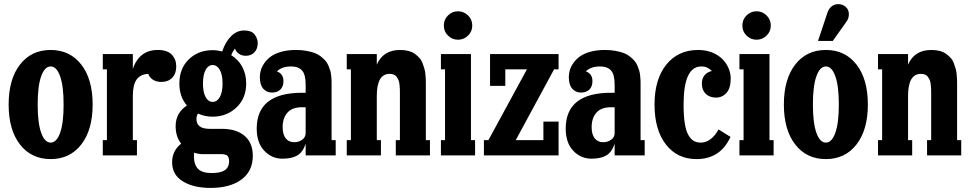

<svg xmlns="http://www.w3.org/2000/svg" viewBox="-20 -755 4716 933"><path d="M375 -53Q319.8 18.1 226.1 18.1Q132.3 18.1 77.1 -53Q22 -124 22 -247.1Q22 -370.1 77.1 -441.2Q132.3 -512.2 226.1 -512.2Q319.8 -512.2 375 -441.2Q430.2 -370.1 430.2 -247.1Q430.2 -124 375 -53ZM180.2 -109.4Q197.3 -62 226.1 -62Q254.9 -62 272 -109.4Q289.1 -156.7 289.1 -247.1Q289.1 -337.4 272 -384.8Q254.9 -432.1 226.1 -432.1Q197.3 -432.1 180.2 -384.8Q163.1 -337.4 163.1 -247.1Q163.1 -156.7 180.2 -109.4Z M746.6 -512.2Q793 -512.2 814.7 -489.5Q836.4 -466.8 836.4 -432.1Q836.4 -397.5 816.9 -377.2Q797.4 -356.9 764.6 -356.9Q739.3 -356.9 722.7 -367.9Q706.1 -378.9 700.7 -396Q662.6 -394.5 644 -368.7Q625.5 -342.8 625.5 -289.1V-74.2H645.5V0H479.5V-74.2H499.5V-418H479.5V-492.2H625.5V-420.9Q657.7 -512.2 746.6 -512.2Z M1174.3 -483.9Q1155.3 -483.9 1141.4 -493.4Q1127.4 -502.9 1121.6 -519Q1109.9 -503.9 1103.5 -486.8Q1137.7 -466.3 1157 -430.7Q1176.3 -395 1176.3 -349.1Q1176.3 -277.3 1128.9 -232.7Q1081.5 -188 1013.2 -188Q975.1 -188 942.4 -203.1Q934.6 -192.9 934.6 -176.8Q934.6 -128.9 998.5 -128.9H1058.6Q1128.4 -128.9 1168.5 -95Q1208.5 -61 1208.5 2Q1208.5 76.7 1153.3 117.4Q1098.1 158.2 1003.4 158.2Q919.9 158.2 868.2 126.2Q816.4 94.2 816.4 33.2Q816.4 -22 860.4 -57.1Q833.5 -90.3 833.5 -142.1Q833.5 -206.5 888.2 -242.2Q851.6 -285.2 851.6 -349.1Q851.6 -422.4 897.7 -466.8Q943.8 -511.2 1013.2 -511.2Q1035.2 -511.2 1059.6 -504.9Q1076.2 -553.2 1103.8 -580.1Q1131.3 -606.9 1166.5 -606.9Q1202.6 -606.9 1217.5 -587.2Q1232.4 -567.4 1232.4 -545.9Q1232.4 -517.6 1216.3 -500.7Q1200.2 -483.9 1174.3 -483.9ZM1013.2 -259.8Q1034.7 -259.8 1048.1 -283.2Q1061.5 -306.6 1061.5 -349.1Q1061.5 -392.1 1048.1 -415.5Q1034.7 -439 1013.2 -439Q992.2 -439 979.2 -415.5Q966.3 -392.1 966.3 -349.1Q966.3 -306.6 979.2 -283.2Q992.2 -259.8 1013.2 -259.8ZM1058.6 -5.9H966.3Q944.3 -5.9 923.3 -13.2Q922.4 -8.3 922.4 3.9Q922.4 45.4 942.6 65.7Q962.9 85.9 1008.3 85.9Q1052.7 85.9 1073 71.8Q1093.3 57.6 1093.3 28.8Q1093.3 16.6 1089.8 8.8Q1086.4 1 1079.8 -1.7Q1073.2 -4.4 1069.3 -5.1Q1065.4 -5.9 1058.6 -5.9Z M1591.3 -347.2V-74.2H1611.3V0H1465.3V-56.2Q1451.7 -15.6 1425 0.2Q1398.4 16.1 1352.5 16.1Q1300.8 16.1 1264.2 -22.5Q1227.5 -61 1227.5 -129.9Q1227.5 -304.2 1447.8 -304.2H1465.3V-342.8Q1465.3 -393.6 1447.5 -412.8Q1429.7 -432.1 1394.5 -432.1Q1349.6 -432.1 1325.7 -408.2Q1357.4 -396 1357.4 -360.8Q1357.4 -334.5 1342.5 -319.8Q1327.6 -305.2 1301.8 -305.2Q1276.4 -305.2 1259.5 -323.7Q1242.7 -342.3 1242.7 -380.9Q1242.7 -397.9 1247.8 -415Q1252.9 -432.1 1265.6 -450Q1278.3 -467.8 1297.6 -481.4Q1316.9 -495.1 1348.1 -503.7Q1379.4 -512.2 1418.5 -512.2Q1446.3 -512.2 1469.7 -507.8Q1493.2 -503.4 1510 -497.1Q1526.9 -490.7 1540 -480Q1553.2 -469.2 1561.8 -459.5Q1570.3 -449.7 1576.2 -435.5Q1582 -421.4 1585 -411.4Q1587.9 -401.4 1589.4 -387Q1590.8 -372.6 1591.1 -365.7Q1591.3 -358.9 1591.3 -347.2ZM1409.7 -64Q1432.1 -64 1448.7 -76.2Q1465.3 -88.4 1465.3 -108.9V-233.9H1447.8Q1399.4 -233.9 1376.5 -207.3Q1353.5 -180.7 1353.5 -137.2Q1353.5 -101.6 1368.4 -82.8Q1383.3 -64 1409.7 -64Z M2049.3 -347.2V-74.2H2069.3V0H1903.3V-74.2H1923.3V-298.8Q1923.3 -314 1923.1 -322.3Q1922.9 -330.6 1921.4 -344Q1919.9 -357.4 1916.7 -365Q1913.6 -372.6 1908.2 -380.6Q1902.8 -388.7 1894 -392.3Q1885.3 -396 1873 -396Q1811 -396 1811 -289.1V-74.2H1831.1V0H1665V-74.2H1685.1V-418H1665V-492.2H1811V-440.9Q1841.8 -512.2 1924.3 -512.2Q1946.8 -512.2 1965.3 -507.3Q1983.9 -502.4 1996.6 -492.9Q2009.3 -483.4 2018.8 -472.9Q2028.3 -462.4 2033.7 -447.3Q2039.1 -432.1 2042.5 -420.7Q2045.9 -409.2 2047.4 -392.8Q2048.8 -376.5 2049.1 -368.4Q2049.3 -360.4 2049.3 -347.2Z M2254.2 -581.8Q2233.4 -562 2205.6 -562Q2177.7 -562 2157.2 -581.8Q2136.7 -601.6 2136.7 -630.9Q2136.7 -660.2 2157.2 -680.2Q2177.7 -700.2 2205.6 -700.2Q2233.4 -700.2 2254.2 -680.2Q2274.9 -660.2 2274.9 -630.9Q2274.9 -601.6 2254.2 -581.8ZM2288.6 0H2122.6V-74.2H2142.6V-418H2122.6V-492.2H2268.6V-74.2H2288.6Z M2361.3 -492.2H2694.3V-418H2672.4L2486.3 -74.2H2620.6V-164.1H2694.3V0H2331.5V-74.2H2353.5L2540.5 -418H2435.5V-337.9H2361.3Z M3092.8 -347.2V-74.2H3112.8V0H2966.8V-56.2Q2953.1 -15.6 2926.5 0.2Q2899.9 16.1 2854 16.1Q2802.2 16.1 2765.6 -22.5Q2729 -61 2729 -129.9Q2729 -304.2 2949.2 -304.2H2966.8V-342.8Q2966.8 -393.6 2949 -412.8Q2931.2 -432.1 2896 -432.1Q2851.1 -432.1 2827.1 -408.2Q2858.9 -396 2858.9 -360.8Q2858.9 -334.5 2844 -319.8Q2829.1 -305.2 2803.2 -305.2Q2777.8 -305.2 2761 -323.7Q2744.1 -342.3 2744.1 -380.9Q2744.1 -397.9 2749.3 -415Q2754.4 -432.1 2767.1 -450Q2779.8 -467.8 2799.1 -481.4Q2818.4 -495.1 2849.6 -503.7Q2880.9 -512.2 2919.9 -512.2Q2947.8 -512.2 2971.2 -507.8Q2994.6 -503.4 3011.5 -497.1Q3028.3 -490.7 3041.5 -480Q3054.7 -469.2 3063.2 -459.5Q3071.8 -449.7 3077.6 -435.5Q3083.5 -421.4 3086.4 -411.4Q3089.4 -401.4 3090.8 -387Q3092.3 -372.6 3092.5 -365.7Q3092.8 -358.9 3092.8 -347.2ZM2911.1 -64Q2933.6 -64 2950.2 -76.2Q2966.8 -88.4 2966.8 -108.9V-233.9H2949.2Q2900.9 -233.9 2877.9 -207.3Q2855 -180.7 2855 -137.2Q2855 -101.6 2869.9 -82.8Q2884.8 -64 2911.1 -64Z M3385.7 -62Q3411.1 -62 3433.3 -79.1Q3455.6 -96.2 3471.7 -126L3529.8 -89.8Q3480.5 18.1 3364.7 18.1Q3271 18.1 3215.8 -53Q3160.6 -124 3160.6 -247.1Q3160.6 -370.1 3218 -441.2Q3275.4 -512.2 3372.6 -512.2Q3410.2 -512.2 3440.9 -499.8Q3471.7 -487.3 3491 -467.3Q3510.3 -447.3 3520.5 -423.1Q3530.8 -398.9 3530.8 -374Q3530.8 -326.7 3510.3 -303.7Q3489.7 -280.8 3459.5 -280.8Q3428.2 -280.8 3409.4 -299.1Q3390.6 -317.4 3390.6 -349.1Q3390.6 -373.5 3403.6 -389.2Q3416.5 -404.8 3439.5 -410.2Q3426.3 -422.4 3415 -427.2Q3403.8 -432.1 3387.7 -432.1Q3301.8 -432.1 3301.8 -247.1Q3301.8 -192.9 3307.6 -155.8Q3313.5 -118.7 3325.2 -98.6Q3336.9 -78.6 3351.3 -70.3Q3365.7 -62 3385.7 -62Z M3704.8 -581.8Q3684.1 -562 3656.2 -562Q3628.4 -562 3607.9 -581.8Q3587.4 -601.6 3587.4 -630.9Q3587.4 -660.2 3607.9 -680.2Q3628.4 -700.2 3656.2 -700.2Q3684.1 -700.2 3704.8 -680.2Q3725.6 -660.2 3725.6 -630.9Q3725.6 -601.6 3704.8 -581.8ZM3739.3 0H3573.2V-74.2H3593.3V-418H3573.2V-492.2H3719.2V-74.2H3739.3Z M4026.9 -556.2H3955.1L4000 -690.9Q4006.3 -711.9 4020.5 -723.4Q4034.7 -734.9 4053.2 -734.9Q4075.2 -734.9 4090.1 -721.2Q4105 -707.5 4105 -686Q4105 -666.5 4094.2 -650.9ZM4142.1 -53Q4086.9 18.1 3993.2 18.1Q3899.4 18.1 3844.2 -53Q3789.1 -124 3789.1 -247.1Q3789.1 -370.1 3844.2 -441.2Q3899.4 -512.2 3993.2 -512.2Q4086.9 -512.2 4142.1 -441.2Q4197.3 -370.1 4197.3 -247.1Q4197.3 -124 4142.1 -53ZM3947.3 -109.4Q3964.4 -62 3993.2 -62Q4022 -62 4039.1 -109.4Q4056.2 -156.7 4056.2 -247.1Q4056.2 -337.4 4039.1 -384.8Q4022 -432.1 3993.2 -432.1Q3964.4 -432.1 3947.3 -384.8Q3930.2 -337.4 3930.2 -247.1Q3930.2 -156.7 3947.3 -109.4Z M4630.9 -347.2V-74.2H4650.9V0H4484.9V-74.2H4504.9V-298.8Q4504.9 -314 4504.6 -322.3Q4504.4 -330.6 4502.9 -344Q4501.5 -357.4 4498.3 -365Q4495.1 -372.6 4489.7 -380.6Q4484.4 -388.7 4475.6 -392.3Q4466.8 -396 4454.6 -396Q4392.6 -396 4392.6 -289.1V-74.2H4412.6V0H4246.6V-74.2H4266.6V-418H4246.6V-492.2H4392.6V-440.9Q4423.3 -512.2 4505.9 -512.2Q4528.3 -512.2 4546.9 -507.3Q4565.4 -502.4 4578.1 -492.9Q4590.8 -483.4 4600.3 -472.9Q4609.9 -462.4 4615.2 -447.3Q4620.6 -432.1 4624 -420.7Q4627.4 -409.2 4628.9 -392.8Q4630.4 -376.5 4630.6 -368.4Q4630.9 -360.4 4630.9 -347.2Z"/></svg>

Font: Margherita Black
Style: Regular
Weight: 900
Designer: James Puckett
Foundry: Dunwich Type Founders
Version: Version 1.008;hotconv 1.0.109;makeotfexe 2.5.65596